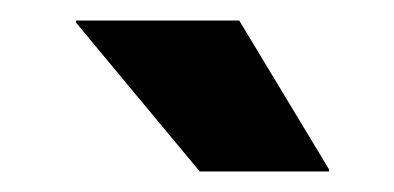

<svg xmlns="http://www.w3.org/2000/svg" viewBox="-20 -707 384 187"><path d="M213 -687 300.5 -542V-540H174.5L54 -685V-687Z"/></svg>

Font: Anek Bangla Medium
Style: Bold
Weight: 700
Version: Version 1.003